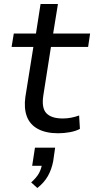

<svg xmlns="http://www.w3.org/2000/svg" viewBox="-20 -658 471 961"><path d="M271 9Q210 9 170 -12.5Q130 -34 114.5 -75Q99 -116 107 -173L147 -423H38L49 -490H160L183 -638H270L246 -490H431L421 -423H235L197 -181Q187 -118 212 -91.5Q237 -65 294 -65Q316 -65 336.5 -69Q357 -73 376 -80L380 -13Q360 -2 330.5 3.5Q301 9 271 9ZM167 283 136 255Q163 231 175 209Q187 187 191 160L207 172H141L155 81H256L246 150Q238 191 219.5 223.5Q201 256 167 283Z"/></svg>

Font: Nunito Sans 10pt SemiExpanded
Style: Italic
Weight: 400
Width: 6
Italic angle: -9°
Designer: Vernon Adams
Foundry: Vernon Adams
Version: Version 3.101;gftools[0.9.27]